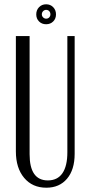

<svg xmlns="http://www.w3.org/2000/svg" viewBox="-20 -867 415 895"><path d="M118 -699V-148Q118 -26 203 -26Q248 -26 271 -59.5Q294 -93 294 -157V-699H328V-150Q328 -76 292.5 -34Q257 8 196 8Q131 8 92.5 -38Q54 -84 54 -161V-699ZM149 -800Q149 -820 162 -833.5Q175 -847 195 -847Q215 -847 228 -833.5Q241 -820 241 -800Q241 -780 228 -767Q215 -754 195 -754Q175 -754 162 -767Q149 -780 149 -800ZM175 -800Q175 -792 181 -786Q187 -780 195 -780Q204 -780 209.5 -786Q215 -792 215 -800Q215 -809 209.5 -815Q204 -821 195 -821Q187 -821 181 -815Q175 -809 175 -800Z"/></svg>

Font: Moniqa Paragraph
Style: Regular
Weight: 400
Designer: Rajesh Rajput
Foundry: Rajesh Rajput
Version: Version 1.000